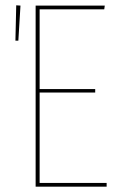

<svg xmlns="http://www.w3.org/2000/svg" viewBox="-20 -702 458 722"><path d="M372 -667H129V-367H338V-354H129V-14H381V0H114V-681H374ZM57 -681 49 -549H38L41 -682Z"/></svg>

Font: Fira Sans Compressed Hair
Style: Regular
Weight: 100
Width: 1
Designer: bBox Type GmbH & Carrois Corporate GbR & Edenspiekermann AG
Foundry: bBox Type GmbH & Carrois Corporate GbR & Edenspiekermann AG
Version: Version 4.301